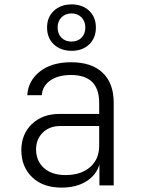

<svg xmlns="http://www.w3.org/2000/svg" viewBox="-20 -843 640 873"><path d="M260 10Q175 10 126 -37.5Q77 -85 77 -160Q77 -233 125 -279Q173 -325 251 -325H431V-375Q431 -502 303 -502Q244 -502 208.5 -477Q173 -452 170 -410H104Q108 -476 161.5 -518Q215 -560 303 -560Q397 -560 447 -512Q497 -464 497 -376V0H432V-95Q418 -47 372.5 -18.5Q327 10 260 10ZM278 -47Q348 -47 389.5 -83Q431 -119 431 -180V-270H254Q205 -270 174.5 -240Q144 -210 144 -164Q144 -111 180 -79Q216 -47 278 -47ZM306 -612Q256 -612 225 -641Q194 -670 194 -718Q194 -765 225 -794Q256 -823 306 -823Q355 -823 385.5 -794Q416 -765 416 -718Q416 -670 385.5 -641Q355 -612 306 -612ZM305 -654Q333 -654 350.5 -671.5Q368 -689 368 -718Q368 -746 350.5 -764Q333 -782 305 -782Q277 -782 259.5 -764Q242 -746 242 -718Q242 -689 259.5 -671.5Q277 -654 305 -654Z"/></svg>

Font: JetBrains Mono NL ExtraLight
Style: Regular
Weight: 200
Designer: Philipp Nurullin, Konstantin Bulenkov
Foundry: JetBrains
Version: Version 2.304; ttfautohint (v1.8.4.7-5d5b)